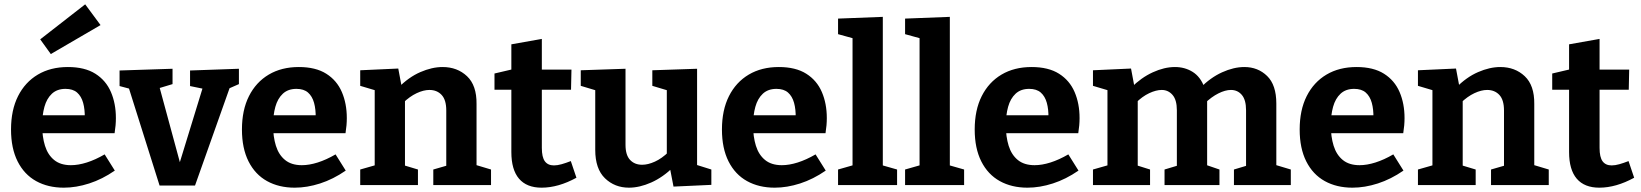

<svg xmlns="http://www.w3.org/2000/svg" viewBox="-20 -856 7588 888"><path d="M275 12Q202 12 147 -18.5Q92 -49 61.5 -109.5Q31 -170 31 -257Q31 -347 63.5 -411.5Q96 -476 155 -511Q214 -546 294 -546Q372 -546 421 -515Q470 -484 493 -430.5Q516 -377 516 -310Q516 -293 514.5 -276Q513 -259 510 -240H144V-323H390L372 -310Q373 -350 364.5 -380.5Q356 -411 336.5 -428Q317 -445 283 -445Q244 -445 220 -422.5Q196 -400 185.5 -362Q175 -324 175 -277Q175 -224 188 -182Q201 -140 230.5 -116Q260 -92 308 -92Q342 -92 381.5 -104.5Q421 -117 464 -142L511 -67Q453 -27 392.5 -7.5Q332 12 275 12ZM215 -606 166 -674 374 -836 445 -740Z M859 -530 1085 -538V-467L1028 -442L1047 -463L882 2H718L573 -458L593 -442L533 -458V-530L778 -538V-467L705 -445L715 -463L817 -87H806L919 -455L927 -444L859 -458Z M1343 12Q1270 12 1215 -18.5Q1160 -49 1129.5 -109.5Q1099 -170 1099 -257Q1099 -347 1131.5 -411.5Q1164 -476 1223 -511Q1282 -546 1362 -546Q1440 -546 1489 -515Q1538 -484 1561 -430.5Q1584 -377 1584 -310Q1584 -293 1582.5 -276Q1581 -259 1578 -240H1212V-323H1458L1440 -310Q1441 -350 1432.5 -380.5Q1424 -411 1404.5 -428Q1385 -445 1351 -445Q1312 -445 1288 -422.5Q1264 -400 1253.5 -362Q1243 -324 1243 -277Q1243 -224 1256 -182Q1269 -140 1298.5 -116Q1328 -92 1376 -92Q1410 -92 1449.5 -104.5Q1489 -117 1532 -142L1579 -67Q1521 -27 1460.5 -7.5Q1400 12 1343 12Z M1646 0V-72L1730 -96L1713 -76V-457L1730 -434L1646 -459V-531L1822 -539L1840 -443L1822 -450Q1870 -499 1924 -522.5Q1978 -546 2027 -546Q2095 -546 2140 -503.5Q2185 -461 2184 -375V-76L2171 -96L2251 -72V0H1984V-72L2060 -94L2044 -73V-345Q2044 -394 2022.5 -417Q2001 -440 1966 -440Q1939 -440 1907 -425Q1875 -410 1844 -380L1853 -401V-73L1840 -94L1913 -72V0Z M2485 12Q2416 12 2380.5 -29.5Q2345 -71 2345 -153V-459L2363 -441H2267V-516L2365 -539L2345 -515V-651L2486 -676V-515L2471 -534H2623L2621 -441H2471L2486 -459V-172Q2486 -129 2500 -110Q2514 -91 2542 -91Q2558 -91 2577.5 -96.5Q2597 -102 2620 -111L2646 -34Q2562 12 2485 12Z M2889 12Q2823 12 2778 -31.5Q2733 -75 2733 -163V-455L2746 -435L2666 -459V-531L2873 -538V-186Q2873 -139 2894 -116.5Q2915 -94 2950 -94Q2977 -94 3009 -108.5Q3041 -123 3073 -154L3064 -129V-458L3077 -435L2997 -459V-531L3204 -538V-74L3187 -98L3270 -72V-1L3095 7L3076 -91L3095 -84Q3046 -36 2992 -12Q2938 12 2889 12Z M3563 12Q3490 12 3435 -18.5Q3380 -49 3349.5 -109.5Q3319 -170 3319 -257Q3319 -347 3351.5 -411.5Q3384 -476 3443 -511Q3502 -546 3582 -546Q3660 -546 3709 -515Q3758 -484 3781 -430.5Q3804 -377 3804 -310Q3804 -293 3802.5 -276Q3801 -259 3798 -240H3432V-323H3678L3660 -310Q3661 -350 3652.5 -380.5Q3644 -411 3624.5 -428Q3605 -445 3571 -445Q3532 -445 3508 -422.5Q3484 -400 3473.5 -362Q3463 -324 3463 -277Q3463 -224 3476 -182Q3489 -140 3518.5 -116Q3548 -92 3596 -92Q3630 -92 3669.5 -104.5Q3709 -117 3752 -142L3799 -67Q3741 -27 3680.5 -7.5Q3620 12 3563 12Z M4063 -82 4052 -94 4129 -72V0H3856V-72L3933 -94L3923 -82V-687L3932 -677L3856 -698V-770L4063 -778Z M4373 -82 4362 -94 4439 -72V0H4166V-72L4243 -94L4233 -82V-687L4242 -677L4166 -698V-770L4373 -778Z M4732 12Q4659 12 4604 -18.5Q4549 -49 4518.5 -109.5Q4488 -170 4488 -257Q4488 -347 4520.5 -411.5Q4553 -476 4612 -511Q4671 -546 4751 -546Q4829 -546 4878 -515Q4927 -484 4950 -430.5Q4973 -377 4973 -310Q4973 -293 4971.5 -276Q4970 -259 4967 -240H4601V-323H4847L4829 -310Q4830 -350 4821.5 -380.5Q4813 -411 4793.5 -428Q4774 -445 4740 -445Q4701 -445 4677 -422.5Q4653 -400 4642.5 -362Q4632 -324 4632 -277Q4632 -224 4645 -182Q4658 -140 4687.5 -116Q4717 -92 4765 -92Q4799 -92 4838.5 -104.5Q4878 -117 4921 -142L4968 -67Q4910 -27 4849.5 -7.5Q4789 12 4732 12Z M5550 -453 5530 -448Q5578 -497 5632 -521.5Q5686 -546 5735 -546Q5798 -546 5840.5 -504.5Q5883 -463 5883 -377V-76L5870 -96L5950 -72V0H5687V-72L5760 -94L5743 -73V-346Q5743 -394 5723.5 -417Q5704 -440 5673 -440Q5647 -440 5615 -424Q5583 -408 5551 -377L5561 -408Q5563 -400 5563 -393.5Q5563 -387 5563 -382V-76L5550 -96L5620 -72V0H5366V-72L5439 -94L5423 -73V-346Q5423 -394 5403 -417Q5383 -440 5353 -440Q5327 -440 5295 -425Q5263 -410 5233 -380L5242 -401V-73L5229 -94L5299 -72V0H5035V-72L5119 -96L5102 -76V-457L5119 -434L5035 -459V-531L5211 -539L5229 -443L5211 -450Q5258 -497 5311.5 -521.5Q5365 -546 5414 -546Q5460 -546 5496 -523.5Q5532 -501 5550 -453Z M6235 12Q6162 12 6107 -18.5Q6052 -49 6021.5 -109.5Q5991 -170 5991 -257Q5991 -347 6023.5 -411.5Q6056 -476 6115 -511Q6174 -546 6254 -546Q6332 -546 6381 -515Q6430 -484 6453 -430.5Q6476 -377 6476 -310Q6476 -293 6474.5 -276Q6473 -259 6470 -240H6104V-323H6350L6332 -310Q6333 -350 6324.5 -380.5Q6316 -411 6296.5 -428Q6277 -445 6243 -445Q6204 -445 6180 -422.5Q6156 -400 6145.5 -362Q6135 -324 6135 -277Q6135 -224 6148 -182Q6161 -140 6190.5 -116Q6220 -92 6268 -92Q6302 -92 6341.5 -104.5Q6381 -117 6424 -142L6471 -67Q6413 -27 6352.5 -7.5Q6292 12 6235 12Z M6538 0V-72L6622 -96L6605 -76V-457L6622 -434L6538 -459V-531L6714 -539L6732 -443L6714 -450Q6762 -499 6816 -522.5Q6870 -546 6919 -546Q6987 -546 7032 -503.5Q7077 -461 7076 -375V-76L7063 -96L7143 -72V0H6876V-72L6952 -94L6936 -73V-345Q6936 -394 6914.5 -417Q6893 -440 6858 -440Q6831 -440 6799 -425Q6767 -410 6736 -380L6745 -401V-73L6732 -94L6805 -72V0Z M7377 12Q7308 12 7272.5 -29.5Q7237 -71 7237 -153V-459L7255 -441H7159V-516L7257 -539L7237 -515V-651L7378 -676V-515L7363 -534H7515L7513 -441H7363L7378 -459V-172Q7378 -129 7392 -110Q7406 -91 7434 -91Q7450 -91 7469.5 -96.5Q7489 -102 7512 -111L7538 -34Q7454 12 7377 12Z"/></svg>

Font: Bitter Thin
Style: Bold
Weight: 700
Version: Version 3.021